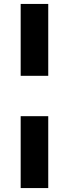

<svg xmlns="http://www.w3.org/2000/svg" viewBox="-20 -740 350 975"><path d="M85 -355V-720H225V-355ZM85 215V-150H225V215Z"/></svg>

Font: Radio Canada
Style: Bold
Weight: 700
Designer: Charles Daoud, Etienne Aubert Bonn, Alexandre Saumier Demers, Jacques Le Bailly
Foundry: Radio-Canada
Version: Version 2.104; ttfautohint (v1.8.4.7-5d5b);gftools[0.9.28.de